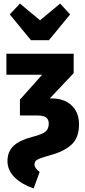

<svg xmlns="http://www.w3.org/2000/svg" viewBox="-20 -835 480 1079"><path d="M22 70Q22 17 56 -15Q90 -47 159 -65Q215 -79 234.5 -94.5Q254 -110 254 -140Q254 -164 239 -175Q224 -186 188 -186H92V-275L217 -415H16V-533H394V-424L260 -282H270Q340 -282 382 -243Q424 -204 424 -136Q424 -60 381 -21.5Q338 17 263 37Q224 48 205.5 55Q187 62 180.5 69.5Q174 77 174 89Q174 111 203 131L169 224Q102 201 62 161.5Q22 122 22 70ZM318 -815 374 -754 255 -609H154L35 -754L92 -815L205 -721Z"/></svg>

Font: Fira Sans Extra Condensed ExtraBold
Style: Regular
Weight: 800
Width: 1
Designer: Carrois Corporate & Edenspiekermann AG
Foundry: Carrois Corporate GbR & Edenspiekermann AG
Version: Version 4.203